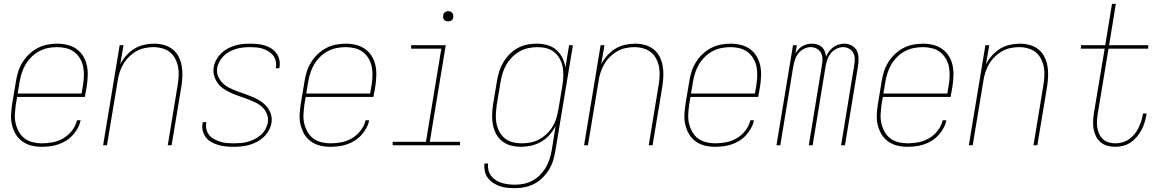

<svg xmlns="http://www.w3.org/2000/svg" viewBox="-20 -755 6040 998"><path d="M196 8Q168 8 142.5 1.5Q117 -5 96 -20Q75 -35 62 -57Q49 -79 42.5 -105Q36 -131 37.5 -158.5Q39 -186 43 -213L63 -333Q67 -359 75 -384Q83 -409 97.5 -432Q112 -455 132 -474Q152 -493 176 -505.5Q200 -518 226 -523Q252 -528 277 -528Q305 -528 331 -521.5Q357 -515 378 -500Q399 -485 412.5 -463Q426 -441 431.5 -415Q437 -389 436 -361.5Q435 -334 431 -307L421 -251H69L62 -210Q59 -186 57.5 -161Q56 -136 61.5 -113Q67 -90 78.5 -69.5Q90 -49 108 -35.5Q126 -22 149.5 -16Q173 -10 197 -10Q226 -10 254.5 -15.5Q283 -21 309.5 -36.5Q336 -52 355 -77Q374 -102 380 -130H399Q395 -109 384 -89Q373 -69 357.5 -52Q342 -35 322.5 -23Q303 -11 281.5 -4Q260 3 238.5 5.5Q217 8 196 8ZM72 -269H404L411 -310Q415 -334 416 -359Q417 -384 412.5 -407Q408 -430 396.5 -450Q385 -470 367 -484Q349 -498 325.5 -504Q302 -510 277 -510Q254 -510 230.5 -505.5Q207 -501 185 -489.5Q163 -478 144.5 -460Q126 -442 113.5 -421Q101 -400 93.5 -376.5Q86 -353 82 -330Z M516 0 602 -520H622L605 -421Q617 -445 636.5 -466.5Q656 -488 679 -502Q702 -516 728.5 -522Q755 -528 781 -528Q808 -528 833 -521Q858 -514 877.5 -498.5Q897 -483 908.5 -460.5Q920 -438 924.5 -412.5Q929 -387 928 -360.5Q927 -334 923 -307L872 0H852L903 -310Q907 -334 908.5 -358Q910 -382 906 -405Q902 -428 891.5 -448.5Q881 -469 864 -483Q847 -497 824 -503.5Q801 -510 777 -510Q755 -510 731.5 -505Q708 -500 687.5 -488Q667 -476 649.5 -458.5Q632 -441 620 -420Q608 -399 601 -376.5Q594 -354 591 -331L536 0Z M1194 8Q1173 8 1153 6Q1133 4 1114.5 -1.5Q1096 -7 1079 -16.5Q1062 -26 1050.5 -40.5Q1039 -55 1034 -74.5Q1029 -94 1033 -114L1034 -120H1053L1052 -115Q1049 -97 1053.5 -80.5Q1058 -64 1068.5 -51.5Q1079 -39 1094.5 -31Q1110 -23 1126 -18Q1142 -13 1159.5 -11.5Q1177 -10 1195 -10Q1213 -10 1231.5 -11.5Q1250 -13 1268 -18Q1286 -23 1303 -31.5Q1320 -40 1335 -53Q1350 -66 1359.5 -83Q1369 -100 1372 -117Q1376 -141 1367.5 -162Q1359 -183 1343.5 -198Q1328 -213 1307.5 -222.5Q1287 -232 1266.5 -240Q1246 -248 1224.5 -255Q1203 -262 1183 -271Q1163 -280 1144.5 -292Q1126 -304 1113 -321Q1100 -338 1093.5 -360Q1087 -382 1091 -405Q1094 -425 1104 -443.5Q1114 -462 1129 -477Q1144 -492 1162.5 -502Q1181 -512 1200.5 -518Q1220 -524 1240 -526Q1260 -528 1279 -528Q1299 -528 1318.5 -526Q1338 -524 1356.5 -518.5Q1375 -513 1390.5 -503Q1406 -493 1417 -478Q1428 -463 1432 -444.5Q1436 -426 1433 -406L1432 -400H1413L1414 -405Q1417 -422 1413 -438.5Q1409 -455 1399 -467.5Q1389 -480 1375 -488.5Q1361 -497 1345.5 -502Q1330 -507 1312.5 -508.5Q1295 -510 1278 -510Q1261 -510 1243 -508Q1225 -506 1208 -501Q1191 -496 1174.5 -487.5Q1158 -479 1144.5 -466Q1131 -453 1121.5 -436.5Q1112 -420 1109 -403Q1105 -379 1114 -358Q1123 -337 1138.5 -322Q1154 -307 1173.5 -297.5Q1193 -288 1214.5 -280Q1236 -272 1256.5 -265Q1277 -258 1297.5 -249Q1318 -240 1336 -228Q1354 -216 1368 -199Q1382 -182 1388.5 -160.5Q1395 -139 1391 -115Q1387 -95 1376.5 -76Q1366 -57 1350 -42Q1334 -27 1314.5 -17Q1295 -7 1275 -1.5Q1255 4 1234.5 6Q1214 8 1194 8Z M1696 8Q1668 8 1642.5 1.5Q1617 -5 1596 -20Q1575 -35 1562 -57Q1549 -79 1542.5 -105Q1536 -131 1537.5 -158.5Q1539 -186 1543 -213L1563 -333Q1567 -359 1575 -384Q1583 -409 1597.5 -432Q1612 -455 1632 -474Q1652 -493 1676 -505.5Q1700 -518 1726 -523Q1752 -528 1777 -528Q1805 -528 1831 -521.5Q1857 -515 1878 -500Q1899 -485 1912.5 -463Q1926 -441 1931.5 -415Q1937 -389 1936 -361.5Q1935 -334 1931 -307L1921 -251H1569L1562 -210Q1559 -186 1557.5 -161Q1556 -136 1561.5 -113Q1567 -90 1578.5 -69.5Q1590 -49 1608 -35.5Q1626 -22 1649.5 -16Q1673 -10 1697 -10Q1726 -10 1754.5 -15.5Q1783 -21 1809.5 -36.5Q1836 -52 1855 -77Q1874 -102 1880 -130H1899Q1895 -109 1884 -89Q1873 -69 1857.5 -52Q1842 -35 1822.5 -23Q1803 -11 1781.5 -4Q1760 3 1738.5 5.5Q1717 8 1696 8ZM1572 -269H1904L1911 -310Q1915 -334 1916 -359Q1917 -384 1912.5 -407Q1908 -430 1896.5 -450Q1885 -470 1867 -484Q1849 -498 1825.5 -504Q1802 -510 1777 -510Q1754 -510 1730.5 -505.5Q1707 -501 1685 -489.5Q1663 -478 1644.5 -460Q1626 -442 1613.5 -421Q1601 -400 1593.5 -376.5Q1586 -353 1582 -330Z M2371 0H2021V-18H2194L2274 -502H2117V-520H2297L2214 -18H2371ZM2309 -644Q2303 -644 2297.5 -646Q2292 -648 2288 -652.5Q2284 -657 2283.5 -663.5Q2283 -670 2284 -676Q2284 -681 2286.5 -685Q2289 -689 2293 -691.5Q2297 -694 2301 -695.5Q2305 -697 2310 -697Q2316 -697 2321.5 -694.5Q2327 -692 2331 -687.5Q2335 -683 2336 -676.5Q2337 -670 2336 -664Q2335 -659 2332.5 -655Q2330 -651 2326.5 -648.5Q2323 -646 2318.5 -645Q2314 -644 2309 -644Z M2657 223Q2636 223 2616 221Q2596 219 2577.5 212.5Q2559 206 2543 195.5Q2527 185 2515.5 169.5Q2504 154 2500 135Q2496 116 2498 95H2517Q2515 113 2519 130Q2523 147 2533.5 160Q2544 173 2558 182Q2572 191 2588.5 196Q2605 201 2623 203Q2641 205 2658 205Q2681 205 2704 200Q2727 195 2748.5 183.5Q2770 172 2787.5 154Q2805 136 2817.5 114.5Q2830 93 2837 70.5Q2844 48 2848 25L2868 -100Q2855 -75 2836 -53.5Q2817 -32 2792.5 -18Q2768 -4 2741 2Q2714 8 2688 8Q2661 8 2636 1.5Q2611 -5 2591 -20.5Q2571 -36 2559 -58.5Q2547 -81 2542 -106.5Q2537 -132 2538 -159Q2539 -186 2543 -213L2563 -333Q2567 -358 2574.5 -382.5Q2582 -407 2595.5 -430Q2609 -453 2628 -472.5Q2647 -492 2670.5 -505Q2694 -518 2719.5 -523Q2745 -528 2770 -528Q2798 -528 2825 -520.5Q2852 -513 2871.5 -496Q2891 -479 2903 -455Q2915 -431 2919 -404L2938 -520H2958L2867 28Q2863 53 2855.5 78Q2848 103 2834 126Q2820 149 2800.5 168.5Q2781 188 2757 200.5Q2733 213 2707.5 218Q2682 223 2657 223ZM2692 -10Q2715 -10 2738.5 -14.5Q2762 -19 2783.5 -31Q2805 -43 2823 -60.5Q2841 -78 2853.5 -99Q2866 -120 2872.5 -143Q2879 -166 2883 -189L2903 -309Q2907 -333 2908 -357.5Q2909 -382 2905 -405Q2901 -428 2890 -448.5Q2879 -469 2861.5 -483.5Q2844 -498 2821 -504Q2798 -510 2773 -510Q2750 -510 2726.5 -505Q2703 -500 2682 -488.5Q2661 -477 2643 -459Q2625 -441 2612.5 -420Q2600 -399 2593 -376Q2586 -353 2582 -330L2562 -210Q2559 -186 2557.5 -161.5Q2556 -137 2560.5 -114Q2565 -91 2575.5 -71Q2586 -51 2603.5 -36.5Q2621 -22 2644 -16Q2667 -10 2692 -10Z M3016 0 3102 -520H3122L3105 -421Q3117 -445 3136.5 -466.5Q3156 -488 3179 -502Q3202 -516 3228.5 -522Q3255 -528 3281 -528Q3308 -528 3333 -521Q3358 -514 3377.5 -498.5Q3397 -483 3408.5 -460.5Q3420 -438 3424.5 -412.5Q3429 -387 3428 -360.5Q3427 -334 3423 -307L3372 0H3352L3403 -310Q3407 -334 3408.5 -358Q3410 -382 3406 -405Q3402 -428 3391.5 -448.5Q3381 -469 3364 -483Q3347 -497 3324 -503.5Q3301 -510 3277 -510Q3255 -510 3231.5 -505Q3208 -500 3187.5 -488Q3167 -476 3149.5 -458.5Q3132 -441 3120 -420Q3108 -399 3101 -376.5Q3094 -354 3091 -331L3036 0Z M3696 8Q3668 8 3642.5 1.5Q3617 -5 3596 -20Q3575 -35 3562 -57Q3549 -79 3542.5 -105Q3536 -131 3537.5 -158.5Q3539 -186 3543 -213L3563 -333Q3567 -359 3575 -384Q3583 -409 3597.5 -432Q3612 -455 3632 -474Q3652 -493 3676 -505.5Q3700 -518 3726 -523Q3752 -528 3777 -528Q3805 -528 3831 -521.5Q3857 -515 3878 -500Q3899 -485 3912.5 -463Q3926 -441 3931.5 -415Q3937 -389 3936 -361.5Q3935 -334 3931 -307L3921 -251H3569L3562 -210Q3559 -186 3557.5 -161Q3556 -136 3561.5 -113Q3567 -90 3578.5 -69.5Q3590 -49 3608 -35.5Q3626 -22 3649.5 -16Q3673 -10 3697 -10Q3726 -10 3754.5 -15.5Q3783 -21 3809.5 -36.5Q3836 -52 3855 -77Q3874 -102 3880 -130H3899Q3895 -109 3884 -89Q3873 -69 3857.5 -52Q3842 -35 3822.5 -23Q3803 -11 3781.5 -4Q3760 3 3738.5 5.5Q3717 8 3696 8ZM3572 -269H3904L3911 -310Q3915 -334 3916 -359Q3917 -384 3912.5 -407Q3908 -430 3896.5 -450Q3885 -470 3867 -484Q3849 -498 3825.5 -504Q3802 -510 3777 -510Q3754 -510 3730.5 -505.5Q3707 -501 3685 -489.5Q3663 -478 3644.5 -460Q3626 -442 3613.5 -421Q3601 -400 3593.5 -376.5Q3586 -353 3582 -330Z M4016 0 4102 -520H4122L4115 -478Q4122 -489 4131 -499Q4140 -509 4151.5 -515.5Q4163 -522 4175.5 -525Q4188 -528 4200 -528Q4215 -528 4229 -523.5Q4243 -519 4252.5 -510Q4262 -501 4267 -488Q4272 -475 4274 -461Q4280 -475 4289.5 -488Q4299 -501 4312 -510Q4325 -519 4339.5 -523.5Q4354 -528 4369 -528Q4389 -528 4407 -518.5Q4425 -509 4433.5 -491.5Q4442 -474 4442.5 -453Q4443 -432 4440 -412L4372 0H4352L4420 -415Q4423 -432 4423 -449Q4423 -466 4415.5 -480Q4408 -494 4393.5 -502Q4379 -510 4362 -510Q4345 -510 4327 -501Q4309 -492 4297.5 -477Q4286 -462 4280 -444Q4274 -426 4271 -408L4204 0H4184L4252 -415Q4255 -432 4255 -449Q4255 -466 4247.5 -480Q4240 -494 4225.5 -502Q4211 -510 4194 -510Q4176 -510 4158.5 -501Q4141 -492 4129.5 -477Q4118 -462 4112 -444Q4106 -426 4103 -408L4036 0Z M4696 8Q4668 8 4642.5 1.5Q4617 -5 4596 -20Q4575 -35 4562 -57Q4549 -79 4542.5 -105Q4536 -131 4537.5 -158.5Q4539 -186 4543 -213L4563 -333Q4567 -359 4575 -384Q4583 -409 4597.5 -432Q4612 -455 4632 -474Q4652 -493 4676 -505.5Q4700 -518 4726 -523Q4752 -528 4777 -528Q4805 -528 4831 -521.5Q4857 -515 4878 -500Q4899 -485 4912.5 -463Q4926 -441 4931.5 -415Q4937 -389 4936 -361.5Q4935 -334 4931 -307L4921 -251H4569L4562 -210Q4559 -186 4557.5 -161Q4556 -136 4561.5 -113Q4567 -90 4578.5 -69.5Q4590 -49 4608 -35.5Q4626 -22 4649.5 -16Q4673 -10 4697 -10Q4726 -10 4754.5 -15.5Q4783 -21 4809.5 -36.5Q4836 -52 4855 -77Q4874 -102 4880 -130H4899Q4895 -109 4884 -89Q4873 -69 4857.5 -52Q4842 -35 4822.5 -23Q4803 -11 4781.5 -4Q4760 3 4738.5 5.5Q4717 8 4696 8ZM4572 -269H4904L4911 -310Q4915 -334 4916 -359Q4917 -384 4912.5 -407Q4908 -430 4896.5 -450Q4885 -470 4867 -484Q4849 -498 4825.5 -504Q4802 -510 4777 -510Q4754 -510 4730.5 -505.5Q4707 -501 4685 -489.5Q4663 -478 4644.5 -460Q4626 -442 4613.5 -421Q4601 -400 4593.5 -376.5Q4586 -353 4582 -330Z M5016 0 5102 -520H5122L5105 -421Q5117 -445 5136.5 -466.5Q5156 -488 5179 -502Q5202 -516 5228.5 -522Q5255 -528 5281 -528Q5308 -528 5333 -521Q5358 -514 5377.5 -498.5Q5397 -483 5408.5 -460.5Q5420 -438 5424.5 -412.5Q5429 -387 5428 -360.5Q5427 -334 5423 -307L5372 0H5352L5403 -310Q5407 -334 5408.5 -358Q5410 -382 5406 -405Q5402 -428 5391.5 -448.5Q5381 -469 5364 -483Q5347 -497 5324 -503.5Q5301 -510 5277 -510Q5255 -510 5231.5 -505Q5208 -500 5187.5 -488Q5167 -476 5149.5 -458.5Q5132 -441 5120 -420Q5108 -399 5101 -376.5Q5094 -354 5091 -331L5036 0Z M5777 8Q5756 8 5736 2.5Q5716 -3 5701 -15.5Q5686 -28 5677 -46Q5668 -64 5664.5 -84Q5661 -104 5662 -125Q5663 -146 5666 -167L5722 -502H5598L5599 -520H5725L5760 -735H5780L5745 -520H5949L5948 -502H5742L5686 -164Q5683 -146 5682 -127.5Q5681 -109 5683.5 -92Q5686 -75 5693.5 -59Q5701 -43 5713.5 -31.5Q5726 -20 5743 -15Q5760 -10 5778 -10Q5796 -10 5814 -15Q5832 -20 5848 -31Q5864 -42 5876.5 -57Q5889 -72 5897 -88.5Q5905 -105 5911 -122.5Q5917 -140 5920 -158L5921 -165H5940L5939 -157Q5935 -137 5929 -117Q5923 -97 5913 -78.5Q5903 -60 5888.5 -43Q5874 -26 5856 -14Q5838 -2 5817.5 3Q5797 8 5777 8Z"/></svg>

Font: Iosevka Thin Oblique
Style: Regular
Weight: 100
Italic angle: -9°
Monospace: yes
Designer: Belleve Invis
Foundry: Belleve Invis
Version: Version 32.5.0; ttfautohint (v1.8.4)